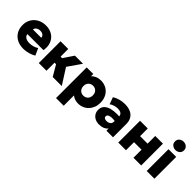

<svg xmlns="http://www.w3.org/2000/svg" viewBox="128 -1892 3210 3210"><g transform="rotate(45 1733.0 -287.0)"><path d="M312 15Q226 15 161.5 -19.2Q97 -53.5 61.2 -114.8Q25.5 -176 25.5 -258Q25.5 -318 46.5 -367.8Q67.5 -417.5 105.5 -453.8Q143.5 -490 195.2 -510Q247 -530 309 -530Q378.5 -530 432.2 -505.8Q486 -481.5 521 -437.8Q556 -394 569.2 -335.5Q582.5 -277 569 -208H190Q191.5 -182.5 207.8 -163.5Q224 -144.5 252 -133.8Q280 -123 316.5 -123Q363 -123 403.5 -134.2Q444 -145.5 483 -170L538 -48.5Q514.5 -30.5 476.2 -16.2Q438 -2 394.5 6.5Q351 15 312 15ZM201.5 -328H397Q396.5 -361 371.2 -381Q346 -401 304 -401Q261.5 -401 233.2 -381Q205 -361 201.5 -328Z M996.5 0 840 -268 1007 -515H1198.5L1034 -277.5L1211 0ZM667 0V-515H849V-333.5H1006.5V-190.5H849V0Z M1285 210V-515H1440.5V-460.5Q1468 -492.5 1511.8 -511.2Q1555.5 -530 1611 -530Q1684 -530 1742 -496.5Q1800 -463 1833.2 -401.8Q1866.5 -340.5 1866.5 -257.5Q1866.5 -199.5 1847.5 -150Q1828.5 -100.5 1793.8 -63.5Q1759 -26.5 1711.8 -5.8Q1664.5 15 1607.5 15Q1567 15 1531.2 2.8Q1495.5 -9.5 1466 -33.5V210ZM1577.5 -140.5Q1609.5 -140.5 1635 -154.8Q1660.5 -169 1674.8 -195.2Q1689 -221.5 1689 -257.5Q1689 -293.5 1674.5 -319.8Q1660 -346 1634.5 -360.2Q1609 -374.5 1577.5 -374.5Q1546 -374.5 1520.8 -360.2Q1495.5 -346 1480.8 -319.8Q1466 -293.5 1466 -257.5Q1466 -221.5 1480.5 -195.2Q1495 -169 1520.2 -154.8Q1545.5 -140.5 1577.5 -140.5Z M2102.5 15Q2052 15 2011 -4.8Q1970 -24.5 1945.8 -61.8Q1921.5 -99 1921.5 -151.5Q1921.5 -197 1943.8 -231.5Q1966 -266 2010.2 -288Q2054.5 -310 2120.8 -318Q2187 -326 2275 -318.5L2276 -208Q2235 -216 2200.5 -217Q2166 -218 2140.5 -212.2Q2115 -206.5 2101 -194Q2087 -181.5 2087 -161.5Q2087 -138 2105.2 -126.2Q2123.5 -114.5 2153.5 -114.5Q2180.5 -114.5 2202 -123.5Q2223.5 -132.5 2236.2 -151Q2249 -169.5 2249 -198V-309Q2249 -334.5 2238.8 -354.5Q2228.5 -374.5 2204.8 -385.8Q2181 -397 2140.5 -397Q2100.5 -397 2061.5 -385Q2022.5 -373 1992 -350.5L1946.5 -473Q1997.5 -504.5 2056 -519.8Q2114.5 -535 2171 -535Q2244.5 -535 2301.2 -511.8Q2358 -488.5 2390.2 -439Q2422.5 -389.5 2422.5 -311.5V0H2266.5V-52.5Q2242.5 -20 2200 -2.5Q2157.5 15 2102.5 15Z M2546.5 0V-515H2728.5V-333.5H2906V-515H3088V0H2906V-190.5H2728.5V0Z M3219 0V-515H3401V0ZM3310 -586.5Q3267 -586.5 3235.2 -612.8Q3203.5 -639 3203.5 -685Q3203.5 -730.5 3235.2 -757Q3267 -783.5 3310 -783.5Q3353 -783.5 3384.8 -757Q3416.5 -730.5 3416.5 -685Q3416.5 -639 3384.8 -612.8Q3353 -586.5 3310 -586.5Z"/></g></svg>

Font: Geologica Roman ExtraBold
Style: Regular
Weight: 800
Designer: Sindre Bremnes, Frode Helland
Foundry: Monokrom Skriftforlag AS
Version: Version 1.010;gftools[0.9.28]